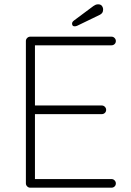

<svg xmlns="http://www.w3.org/2000/svg" viewBox="-20 -870 607 890"><path d="M120 -700H497Q505 -700 511 -694Q517 -688 517 -680Q517 -671 511 -665.5Q505 -660 497 -660H132L142 -677V-367L130 -381H452Q460 -381 466 -375Q472 -369 472 -361Q472 -352 466 -346.5Q460 -341 452 -341H132L142 -352V-35L138 -40H497Q505 -40 511 -34Q517 -28 517 -20Q517 -11 511 -5.5Q505 0 497 0H120Q112 0 106 -6Q100 -12 100 -20V-680Q100 -688 106 -694Q112 -700 120 -700ZM326 -748Q319 -748 316.5 -752Q314 -756 314 -760Q314 -765 316.5 -768.5Q319 -772 323 -775L413 -842Q417 -845 422.5 -847.5Q428 -850 435 -850Q447 -850 452.5 -842.5Q458 -835 458 -826Q458 -817 454.5 -811.5Q451 -806 444 -802L347 -755Q343 -753 337.5 -750.5Q332 -748 326 -748Z"/></svg>

Font: Quicksand Variable Light
Style: Regular
Weight: 300
Designer: Andrew Paglinawan
Foundry: Andrew Paglinawan
Version: Version 3.004